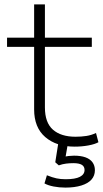

<svg xmlns="http://www.w3.org/2000/svg" viewBox="-20 -658 467 872"><path d="M319 8Q236 8 185.5 -35.5Q135 -79 135 -161V-445H12V-487H135V-638H184V-487H397V-445H184V-170Q184 -101 220.5 -69Q257 -37 323 -37Q349 -37 372 -40.5Q395 -44 416 -54L427 -12Q411 -3 381.5 2.5Q352 8 319 8ZM277 194Q249 194 223.5 189Q198 184 182 175L193 138Q218 148 236.5 152Q255 156 278 156Q322 156 343 145Q364 134 364 114Q364 98 351.5 90.5Q339 83 313 83Q297 83 280.5 85Q264 87 247 93L231 79L246 -16H290L277 59L257 57Q278 52 291.5 50.5Q305 49 316 49Q347 49 368 56.5Q389 64 400 79Q411 94 411 115Q411 140 395.5 157.5Q380 175 349.5 184.5Q319 194 277 194Z"/></svg>

Font: Nunito Sans 10pt Expanded ExtraLight
Style: Regular
Weight: 250
Width: 7
Designer: Vernon Adams
Foundry: Vernon Adams
Version: Version 3.101;gftools[0.9.27]